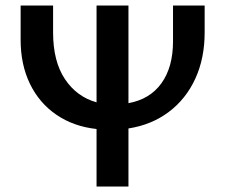

<svg xmlns="http://www.w3.org/2000/svg" viewBox="-20 -678 819 698"><path d="M724 -658V-560Q724 -466 690 -392Q656 -318 593.5 -271Q531 -224 447 -211V0H331V-209Q248 -218 185.5 -260.5Q123 -303 89 -373Q55 -443 55 -533V-658H173V-560Q173 -455 216 -390.5Q259 -326 331 -306V-658H447V-303Q525 -317 567 -375.5Q609 -434 609 -528V-658Z"/></svg>

Font: Ysabeau Infant
Style: Bold
Weight: 700
Designer: Christian Thalmann (Catharsis Fonts)
Version: Version 0.003